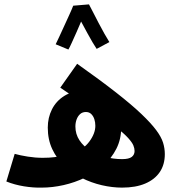

<svg xmlns="http://www.w3.org/2000/svg" viewBox="-20 -848 811 876"><path d="M537 8Q492 8 444.5 -3Q397 -14 353 -36Q309 -58 274 -91Q239 -124 218.5 -167.5Q198 -211 198 -266Q198 -311 217 -349Q236 -387 273.5 -410.5Q311 -434 365 -434Q416 -434 453.5 -409.5Q491 -385 512 -346.5Q533 -308 533 -266Q533 -213 511 -169.5Q489 -126 452 -93Q415 -60 368 -37.5Q321 -15 270 -3.5Q219 8 170 8Q132 9 89 2Q46 -5 9 -20L47 -146Q72 -139 106.5 -133.5Q141 -128 175 -128Q205 -128 228.5 -131Q252 -134 272.5 -139.5Q293 -145 313 -151Q360 -165 387.5 -202Q415 -239 415 -274Q415 -290 410.5 -304Q406 -318 396.5 -327.5Q387 -337 372 -337Q356 -337 345.5 -327.5Q335 -318 329.5 -303Q324 -288 324 -271Q324 -236 342.5 -208Q361 -180 392 -161Q423 -142 460.5 -132Q498 -122 537 -122Q568 -122 581 -132Q594 -142 594 -159Q594 -171 588.5 -184.5Q583 -198 565 -218Q547 -238 510 -267.5Q473 -297 411 -341Q349 -385 255 -448L332 -557Q438 -482 509.5 -426Q581 -370 625 -328Q669 -286 692.5 -254.5Q716 -223 724 -197Q732 -171 732 -145Q732 -97 709 -63Q686 -29 642.5 -10.5Q599 8 537 8ZM386 -828Q394 -813 405.5 -790.5Q417 -768 430 -743Q443 -718 456 -695Q469 -672 479 -656L421 -625Q414 -635 402.5 -654.5Q391 -674 378.5 -697Q366 -720 354.5 -741.5Q343 -763 335 -777L314 -822ZM314 -822 371 -800Q364 -783 353 -756.5Q342 -730 329.5 -702Q317 -674 307 -652Q297 -630 292 -622L234 -646Q239 -656 249.5 -678.5Q260 -701 272.5 -728.5Q285 -756 296.5 -781Q308 -806 314 -822Z"/></svg>

Font: Farlight84_Sys_V01
Style: Bold
Weight: 700
Designer: Monotype Design Team, Nadine Chahine and Nizar Qandah
Foundry: Monotype Imaging Inc.
Version: Version 2.004;October 31, 2024;FontCreator 14.0.0.2814 64-bi